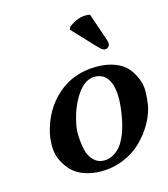

<svg xmlns="http://www.w3.org/2000/svg" viewBox="-104 -758 745 851"><g transform="rotate(-15 268.5 -333.0)"><path d="M387.2 -673.8 429.7 -549.8Q435.5 -534.2 433.6 -523.9Q432.1 -517.1 426 -512.5Q419.9 -507.8 413.1 -507.8Q400.9 -507.8 382.3 -527.8L283.7 -632.8L288.1 -644Q292.5 -647.9 299.8 -652.8Q307.1 -657.7 317.6 -663.3Q328.1 -668.9 341.6 -672.4Q355 -675.8 367.7 -675.8Q379.4 -675.8 387.2 -673.8ZM335.4 -402.8Q290.5 -402.8 255.1 -351.1Q219.7 -299.3 204.6 -229Q197.3 -201.2 198.7 -167.2Q200.2 -133.3 206.8 -103.3Q213.4 -73.2 233.2 -53.2Q252.9 -33.2 282.2 -33.2Q297.9 -33.2 313 -39.3Q328.1 -45.4 345.7 -60.5Q363.3 -75.7 378.4 -107.4Q393.6 -139.2 403.3 -184.1Q424.8 -291.5 406.2 -347.2Q387.7 -402.8 335.4 -402.8ZM78.1 -207Q100.6 -312.5 174.3 -378.2Q248 -443.8 354.5 -443.8Q401.9 -443.8 437.7 -430.2Q473.6 -416.5 493.4 -393.8Q513.2 -371.1 525.4 -341.6Q537.6 -312 536.9 -280Q536.1 -248 530.8 -215.8Q522.5 -176.3 500.2 -137.7Q478 -99.1 444.3 -65.4Q410.6 -31.7 361.6 -11Q312.5 9.8 256.8 9.8Q214.4 9.8 179.7 -2.7Q145 -15.1 124 -36.6Q103 -58.1 89.1 -86.2Q75.2 -114.3 74 -145Q72.8 -175.8 78.1 -207Z"/></g></svg>

Font: Linux Libertine Slanted
Style: Semibold Slanted
Weight: 600
Designer: Philipp H. Poll
Foundry: Philipp H. Poll
Version: Version 5.1.1